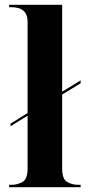

<svg xmlns="http://www.w3.org/2000/svg" viewBox="-20 -780 369 800"><path d="M18 0V-10H29Q53 -10 74 -22Q95 -34 95 -78V-298L24 -254V-265L95 -309V-688Q95 -715 84 -728.5Q73 -742 58 -746Q43 -750 29 -750H18V-760H239V-398L316 -445V-433L239 -386V-78Q239 -34 259.5 -22Q280 -10 305 -10H316V0Z"/></svg>

Font: Noto Serif Display SemiCondensed
Style: Bold
Weight: 700
Width: 4
Designer: Monotype Design Team
Foundry: Monotype Imaging Inc.
Version: Version 2.009